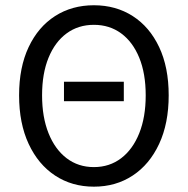

<svg xmlns="http://www.w3.org/2000/svg" viewBox="-20 -688 704 720"><path d="M219.9 -308.6V-381.5H444.3V-308.6ZM332.1 12Q249.7 12 186.4 -29.8Q123.2 -71.5 87.4 -148.5Q51.6 -225.4 51.6 -330.5Q51.6 -435.6 87.4 -511.4Q123.2 -587.2 186.4 -627.7Q249.7 -668.3 332.1 -668.3Q414.5 -668.3 477.8 -627.7Q541 -587.2 576.8 -511.4Q612.6 -435.6 612.6 -330.5Q612.6 -225.4 576.8 -148.5Q541 -71.5 477.8 -29.8Q414.5 12 332.1 12ZM332.1 -61.4Q390.7 -61.4 434.4 -94.7Q478 -128 502.2 -188.4Q526.4 -248.8 526.4 -330.5Q526.4 -412.3 502.2 -471.5Q478 -530.7 434.4 -562.8Q390.7 -594.9 332.1 -594.9Q273.5 -594.9 229.8 -562.8Q186.2 -530.7 162 -471.5Q137.8 -412.3 137.8 -330.5Q137.8 -248.8 162 -188.4Q186.2 -128 229.8 -94.7Q273.5 -61.4 332.1 -61.4Z"/></svg>

Font: Source Sans Variable
Style: Regular
Weight: 200
Designer: Paul D. Hunt
Foundry: Adobe Systems Incorporated
Version: Version 3.006;hotconv 1.0.111;makeotfexe 2.5.65597